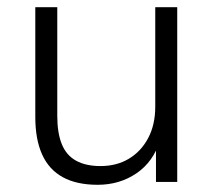

<svg xmlns="http://www.w3.org/2000/svg" viewBox="-20 -505 593 533"><path d="M251 8Q193 8 154.5 -13Q116 -34 97 -76Q78 -118 78 -180V-485H139V-183Q139 -136 151.5 -105Q164 -74 191 -59Q218 -44 259 -44Q304 -44 338 -64.5Q372 -85 391.5 -122Q411 -159 411 -209V-485H472V0H413V-117H425Q406 -56 359 -24Q312 8 251 8Z"/></svg>

Font: Nunito Sans 12pt Light
Style: Regular
Weight: 300
Designer: Vernon Adams
Foundry: Vernon Adams
Version: Version 3.101;gftools[0.9.27]